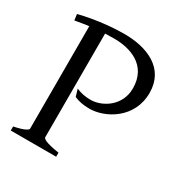

<svg xmlns="http://www.w3.org/2000/svg" viewBox="-150 -746 822 861"><g transform="rotate(30 261.0 -315.0)"><path d="M173 -51V-588C192 -588 202 -589 221 -589C300 -589 404 -559 404 -437C404 -345 323 -298 265 -298C236 -298 213 -303 190 -313L201 -276C223 -266 249 -261 280 -261C361 -261 479 -325 479 -457C479 -584 368 -630 249 -630C203 -630 109 -624 20 -601L24 -570L60 -576C71 -578 83 -580 95 -581V-51C95 -45 83 -33 24 -21V0H259V-21C185 -32 173 -45 173 -51Z"/></g></svg>

Font: Temporarium
Style: Regular
Weight: 400
Version: Version 1.1